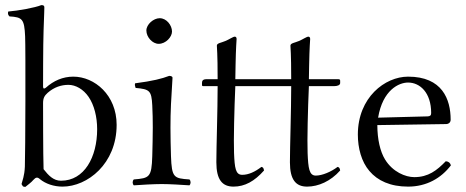

<svg xmlns="http://www.w3.org/2000/svg" viewBox="-20 -718 1816 749"><path d="M166 -356C191 -378 219 -387 247 -387C275.1 -387 305.2 -370 325.7 -340C347.6 -308 359 -261.5 359 -214C359 -105 309 -13 218 -13C188 -13 169 -34 150 -58C148 -108 148 -316 148 -316C148 -336 154 -345 166 -356ZM159 -376C153 -371 148 -371 148 -380C148 -380 148 -549 150 -599C152.5 -661 153 -689 153 -689C153 -696 150 -698 141 -698C117 -688 50 -676 12 -673C10 -665 11 -660 17 -654C67 -651 75 -644 78 -576C80.2 -526 79 -118 77 -68C75.5 -31 67 -13 64 0C69 8 68 11 79 11C85 6 103 -7 110 -16C120 -27 126 -28 136 -19C158 -1 190 10 224 10C321 10 435 -79 435 -231C435 -347 349 -419 266 -419C225 -419 189 -403 159 -376Z M551 -599C551 -573 575 -547 599 -547C627 -547 651 -573.9 651 -595C651 -619 630 -647 603 -647C579 -647 551 -623 551 -599ZM647 -109C645.9 -139 645 -189.5 645 -219.5C645 -249.5 645.5 -281 647 -311.3C649.5 -360.9 653 -415 653 -415C653 -419 648 -422 640 -422C611.5 -411 576 -402 507 -393C505 -387 507 -381 509 -375C563.5 -369.9 571 -365 574 -307C575.5 -277 576 -250.5 576 -220.5C576 -190.5 574.9 -139 574 -109C571.5 -26 563 -23 502 -18C496 -12 496 -1 502 5C528 3 581.3 0 611 0C642 0 689 3 719 5C725 -1 725 -12 719 -18C658 -22 650 -25 647 -109Z M785 -409C772 -409 768 -403 768 -395V-388C768 -383 769 -382 773 -382H829C829 -287 824 -145 824 -85C824 -17 847 10 891 10C935 10 973 -11 1010 -53C1008 -63 1006.5 -65 1000 -67C975 -48 950 -36 925 -36C899 -36 895.4 -62 893 -121C891 -171 894 -293 898 -382H1116C1116 -287 1111 -145 1111 -85C1111 -17 1134 10 1178 10C1222 10 1270 -11 1307 -53C1305 -63 1303.5 -65 1297 -67C1272 -48 1237 -33 1212 -33C1186 -33 1182.4 -62 1180 -121C1178 -171 1181 -293 1185 -382H1284C1294 -382 1307 -385 1307 -394V-403C1307 -407 1305 -409 1300 -409H1185L1186 -466C1187.1 -528 1190 -566 1190 -566C1190 -572 1187 -575 1183 -575C1176 -575 1161 -564 1146 -558C1130 -551 1113 -550 1113 -540C1113 -529 1116 -515 1116 -409H898L899 -466C900.1 -528 903 -566 903 -566C903 -572 900 -575 896 -575C889 -575 874 -564 859 -558C843 -551 826 -550 826 -540C826 -529 829 -515 829 -409Z M1455 -259C1473 -367 1536 -396 1572 -396C1618 -396 1662 -357 1662 -277C1662 -268 1658 -264.3 1648 -264ZM1719 -89C1684 -53 1651 -27 1596 -27C1562 -27 1512 -47 1482 -96C1463 -127 1452 -175 1452 -230L1720 -234C1731 -234.2 1738 -241 1738 -251C1738 -331 1705 -419 1572 -419C1481.9 -419 1376 -338 1376 -193C1376 -140 1390 -87 1421 -51C1453 -13 1503 10 1572 10C1644 10 1701 -23 1739 -73C1736 -83 1730 -88 1719 -89Z"/></svg>

Font: Libertinus Serif Display
Style: Regular
Weight: 400
Designer: Philipp H. Poll
Foundry: Khaled Hosny
Version: Version 6.1